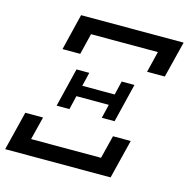

<svg xmlns="http://www.w3.org/2000/svg" viewBox="-118 -798 885 899"><g transform="rotate(15 324.0 -349.0)"><path d="M211 -447H273L257 -380H414L430 -447H492L446 -259H384L400 -326H243L227 -259H165ZM32 -189H118L90 -77H429L457 -189H543L496 0H-15ZM166 -698H663L619 -522H533L558 -624H234L209 -522H123Z"/></g></svg>

Font: IBM Plex Serif Medm
Style: Italic
Weight: 500
Italic angle: -14°
Designer: Mike Abbink, Paul van der Laan, Pieter van Rosmalen
Foundry: Bold Monday
Version: Version 3.001